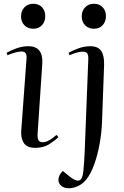

<svg xmlns="http://www.w3.org/2000/svg" viewBox="-20 -773 660 1022"><path d="M92 -686Q92 -715 110 -734Q128 -753 157 -753Q186 -753 203.5 -734.5Q221 -716 221 -687Q221 -658 203.5 -639Q186 -620 157 -620Q128 -620 110 -638.5Q92 -657 92 -686ZM121 -458Q123 -481 116.5 -490Q110 -499 94 -499Q81 -499 61 -493.5Q41 -488 20 -479L15 -492Q34 -503 66 -515Q98 -527 131 -527Q211 -527 205 -433L180 -59Q179 -37 185 -26.5Q191 -16 207 -16Q224 -16 243 -27Q262 -38 281 -55L291 -43Q275 -27 243.5 -6.5Q212 14 168 14Q122 14 106 -13Q90 -40 93 -77ZM415 -686Q415 -715 433 -734Q451 -753 480 -753Q509 -753 526.5 -734.5Q544 -716 544 -687Q544 -658 526.5 -639Q509 -620 480 -620Q451 -620 433 -638.5Q415 -657 415 -686ZM523 -122Q521 -68 510.5 -8.5Q500 51 481.5 102.5Q463 154 438 184Q420 206 395 217.5Q370 229 347 229Q321 229 306 216Q291 203 291 185Q291 160 314 137L350 166Q383 193 401.5 187.5Q420 182 424 134Q426 109 428 86Q430 63 431 29L450 -458Q451 -479 444.5 -488.5Q438 -498 421 -498Q405 -498 386.5 -492.5Q368 -487 350 -479L345 -492Q364 -503 396 -515Q428 -527 461 -527Q502 -527 519 -501.5Q536 -476 534 -424Z"/></svg>

Font: Literata 72pt
Style: Italic
Weight: 400
Italic angle: -2°
Designer: Latin by Veronika Burian and Jose Scaglione. Greek by Irene Vlachou. Cyrillic by Vera Evstafieva
Foundry: TypeTogether
Version: Version 3.002